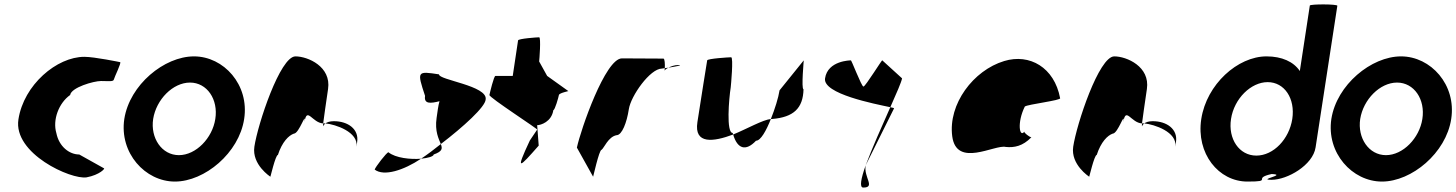

<svg xmlns="http://www.w3.org/2000/svg" viewBox="-20 -810 6561 865"><path d="M63 -272C39 -118 300 0 370 -11C429 -22 456 -52 448 -52L337 -114C292 -114 246 -150 234 -210C216 -270 245 -346 296 -382C301 -416 402 -445 435 -445C469 -445 491 -441 493 -452C495 -462 529 -530 521 -530C521 -530 406 -554 360 -554C236 -554 87 -428 63 -272Z M540 -274C517 -121 634 8 768 8C902 8 1057 -121 1080 -274C1104 -428 988 -556 854 -556C720 -556 564 -428 540 -274ZM670 -274C684 -362 759 -438 836 -438C913 -438 964 -362 950 -274C937 -188 863 -111 786 -111C709 -111 657 -188 670 -274Z M1126 -149C1114 -68 1198 -14 1198 -14C1197 -6 1221 -112 1232 -112C1251 -171 1281 -200 1304 -208C1328 -208 1360 -314 1352 -261C1363 -331 1387 -256 1436 -254C1440 -281 1448 -346 1458 -409C1473 -510 1367 -556 1311 -556C1242 -556 1141 -250 1126 -149ZM1436 -254C1436 -246 1435 -242 1436 -241C1435 -237 1436 -246 1446 -254ZM1446 -254C1491 -250 1596 -215 1586 -149L1589 -170C1598 -228 1548 -264 1484 -264C1465 -264 1453 -259 1446 -254Z M1668 -46C1710 -14 1799 -43 1877 -95C1830 -91 1762 -98 1730 -124C1722 -124 1670 -56 1668 -46ZM1895 -378C1889 -340 1921 -344 1960 -354C1954 -333 1951 -306 1947 -279C1938 -218 1957 -184 1966 -161C2068 -239 2167 -329 2168 -362C2178 -424 1954 -450 1958 -475C1859 -490 1858 -490 1895 -378ZM1877 -95C1908 -98 1933 -105 1934 -114C1973 -128 1974 -140 1966 -161C1936 -137 1906 -114 1877 -95Z M2185 -382C2183 -371 2408 -226 2400 -226L2367 -177C2300 -34 2319 -54 2407 -154L2400 -246C2416 -246 2465 -261 2473 -314C2480 -314 2496 -371 2498 -382C2500 -392 2547 -400 2540 -400L2445 -468L2409 -533C2410 -540 2418 -642 2409 -642C2400 -642 2315 -636 2314 -628L2290 -468H2212C2205 -468 2187 -392 2185 -382Z M2579 -145 2652 -14C2651 -6 2679 -135 2690 -135C2701 -142 2720 -194 2758 -201C2782 -201 2804 -258 2813 -318C2822 -378 2909 -501 2962 -501C2962 -501 2967 -502 2975 -503C2976 -520 2975 -546 2969 -546C2969 -546 2848 -547 2782 -547C2707 -547 2596 -225 2579 -145ZM2975 -503C2975 -498 2974 -494 2974 -491C2974 -494 2981 -500 2991 -505C2985 -504 2980 -504 2975 -503ZM2991 -505C3022 -510 3062 -517 3035 -517C3019 -517 3003 -511 2991 -505Z M3122 -260C3106 -158 3195 -171 3283 -204C3282 -206 3282 -209 3281 -211C3251 -211 3264 -366 3272 -416C3273 -424 3285 -552 3274 -552C3264 -552 3167 -546 3166 -538C3166 -538 3134 -340 3122 -260ZM3283 -204C3302 -139 3340 -127 3386 -176C3407 -176 3432 -221 3453 -274C3416 -270 3346 -230 3283 -204ZM3453 -274H3459C3555 -282 3598 -322 3600 -408C3589 -408 3602 -546 3601 -538L3492 -403C3487 -370 3471 -319 3453 -274Z M3697 -457C3686 -387 3921 -342 3991 -327C4019 -390 4041 -440 4044 -457L3955 -538C3956 -546 3879 -420 3870 -420C3861 -420 3814 -546 3813 -538C3813 -538 3709 -538 3697 -457ZM3880 -65C3859 -6 3851 35 3869 35C3926 35 3870 -12 3880 -65ZM3880 -65 4008 -322C4008 -323 4002 -325 3991 -327C3954 -244 3908 -140 3880 -65ZM3880 -65Z M4270 -196C4289 -52 4462 -160 4511 -148C4550 -144 4588 -152 4626 -191C4618 -193 4592 -212 4595 -217C4573 -188 4561 -257 4597 -330C4609 -340 4764 -358 4756 -368C4730 -506 4619 -570 4504 -535C4365 -493 4251 -341 4270 -196ZM4595 -218V-217ZM4627 -192 4626 -191C4628 -191 4628 -191 4627 -190Z M4815 -149C4803 -68 4887 -14 4887 -14C4886 -6 4910 -112 4921 -112C4940 -171 4970 -200 4993 -208C5017 -208 5049 -314 5041 -261C5052 -331 5076 -256 5125 -254C5129 -281 5137 -346 5147 -409C5162 -510 5056 -556 5000 -556C4931 -556 4830 -250 4815 -149ZM5125 -254C5125 -246 5124 -242 5125 -241C5124 -237 5125 -246 5135 -254ZM5135 -254C5180 -250 5285 -215 5275 -149L5278 -170C5287 -228 5237 -264 5173 -264C5154 -264 5142 -259 5135 -254Z M5392 -274C5368 -118 5470 8 5600 8C5720 8 5618 -6 5709 -26C5782 -23 5641 0 5709 0C5780 0 5895 -66 5907 -146L6005 -784C6006 -792 5882 -792 5881 -785L5836 -490C5808 -532 5755 -556 5686 -556C5556 -556 5416 -430 5392 -274ZM5526 -274C5540 -366 5616 -440 5691 -440C5767 -440 5816 -366 5802 -274C5788 -184 5718 -109 5640 -109C5563 -109 5512 -184 5526 -274Z M5978 -274C5955 -121 6072 8 6206 8C6340 8 6495 -121 6518 -274C6542 -428 6426 -556 6292 -556C6158 -556 6002 -428 5978 -274ZM6108 -274C6122 -362 6197 -438 6274 -438C6351 -438 6402 -362 6388 -274C6375 -188 6301 -111 6224 -111C6147 -111 6095 -188 6108 -274Z"/></svg>

Font: Ampere
Style: CndIta
Weight: 400
Version: Version 1